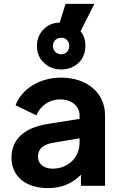

<svg xmlns="http://www.w3.org/2000/svg" viewBox="-20 -955 620 987"><path d="M295 -598C366 -598 419 -647 419 -719C419 -749 411 -774 394 -794L465 -935H317L287 -839C254 -838 227 -827 206 -806C182 -783 170 -754 170 -719C170 -683 182 -654 206 -632C230 -609 260 -598 295 -598ZM295 -676C270 -676 252 -694 252 -719C252 -744 271 -761 295 -761C319 -761 336 -744 336 -719C336 -694 319 -676 295 -676ZM226 12C286 12 335 -5 374 -37C382 -43 389 -50 396 -57V0H520V-362C520 -477 428 -556 294 -556C185 -556 92 -499 60 -414L167 -362C187 -411 233 -444 289 -444C349 -444 389 -409 389 -362V-344L227 -318C98 -298 39 -234 39 -144C39 -49 112 12 226 12ZM389 -244V-222C389 -147 332 -88 250 -88C207 -88 175 -112 175 -149C175 -188 200 -212 252 -221Z"/></svg>

Font: Plus Jakarta Sans
Style: Bold
Weight: 700
Designer: Gumpita Rahayu
Foundry: Tokotype
Version: Version 2.071;gftools[0.9.30]